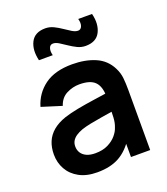

<svg xmlns="http://www.w3.org/2000/svg" viewBox="-144 -877 863 993"><g transform="rotate(-20 288.0 -381.0)"><path d="M387.7 -620Q364 -620 342.3 -630.6Q320.7 -641.2 300.8 -654.8Q280.9 -668.5 263.6 -679.1Q246.2 -689.7 231.7 -689.7Q215.6 -689.7 209.9 -673.2Q204.2 -656.8 210.5 -633.3H134.5Q120.1 -693.7 141.4 -735.4Q162.8 -777.2 221 -777.2Q244.8 -777.2 266.5 -766.6Q288.2 -756 308 -742.3Q327.9 -728.7 345.2 -718.1Q362.6 -707.5 377.2 -707.5Q392.8 -707.5 399 -723.8Q405.2 -740.1 398.3 -764.2H474.3Q489.2 -704.4 467.7 -662.2Q446.2 -620 387.7 -620ZM221.2 15Q162.3 15 121.9 -7.2Q81.4 -29.4 60.7 -66.5Q40 -103.5 40 -148Q40 -187.2 53 -218.2Q66.1 -249.2 93.1 -272Q120.2 -294.8 162.8 -309.5Q195.7 -320.2 239.2 -328.5Q282.8 -336.8 334.1 -344.1Q385.4 -351.4 441.7 -359.8L398.3 -335.7Q398.8 -391.6 373.4 -418.1Q348 -444.7 287.3 -444.7Q251 -444.7 217 -427.5Q183.1 -410.4 169.5 -369.2L59.3 -403.7Q79.4 -472 135.8 -513.5Q192.2 -555 287.7 -555Q359.8 -555 414.3 -531.6Q468.9 -508.2 495.7 -454.5Q510.2 -426.2 513.2 -396.4Q516.2 -366.7 516.2 -331.3V0H410.5V-117.2L428 -97.8Q391.5 -39.6 342.7 -12.3Q293.9 15 221.2 15ZM245 -81.2Q286 -81.2 314.9 -95.7Q343.8 -110.2 361.2 -131Q378.5 -151.8 384.3 -170.7Q393.8 -193.7 395.2 -223.4Q396.7 -253.1 396.7 -271.7L433.7 -260.5Q378.8 -251.8 339.8 -245.4Q300.8 -239.1 272.9 -233.4Q245.1 -227.7 223.5 -220.5Q202.8 -212.8 188.2 -203Q173.7 -193.1 165.9 -180Q158.2 -166.9 158.2 -149.5Q158.2 -129.8 168 -114.3Q177.9 -98.8 197.2 -90Q216.5 -81.2 245 -81.2Z"/></g></svg>

Font: Manrope ExtraLight
Style: Regular
Weight: 200
Designer: Mikhail Sharanda
Foundry: Mikhail Sharanda
Version: Version 4.505